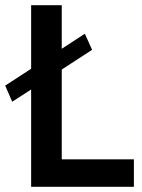

<svg xmlns="http://www.w3.org/2000/svg" viewBox="-42 -720 546 740"><path d="M5 -328 78 -375V0H474V-106H196V-452L313 -528L285 -590L196 -532V-700H78V-455L-22 -390Z"/></svg>

Font: Jost Medium
Style: Regular
Weight: 500
Version: Version 3.710